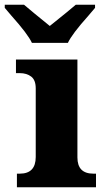

<svg xmlns="http://www.w3.org/2000/svg" viewBox="-57 -786 442 806"><path d="M-9 -720 -37 -753V-766H44Q79 -736 152 -677Q237 -745 261 -766H342V-753L314 -720Q245 -643 228 -606H77Q60 -643 -9 -720ZM14 -57H26Q93 -57 93 -127V-415Q93 -450 74 -464.5Q55 -479 26 -479H10V-536H268V-125Q268 -57 335 -57H346V0H14Z"/></svg>

Font: Noto Serif ExtraBold
Style: Regular
Weight: 800
Designer: Monotype Design Team
Foundry: Monotype Imaging Inc.
Version: Version 1.001